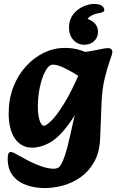

<svg xmlns="http://www.w3.org/2000/svg" viewBox="-20 -733 601 974"><path d="M207 221Q157 221 114 206Q71 191 45 158Q19 125 19 70Q19 38 34 38Q42 38 53.5 44Q65 50 77 57Q96 68 127 84Q158 100 192 111.5Q226 123 253 123Q264 123 273 119Q282 115 291 99.5Q300 84 311 50.5Q322 17 335 -42L396 -313L378 -337L379 -465Q443 -473 478 -481Q513 -489 526 -489Q550 -489 550 -468Q550 -460 537.5 -426Q525 -392 511.5 -337Q498 -282 495 -210L488 -30Q485 40 458 88Q431 136 389.5 165.5Q348 195 300 208Q252 221 207 221ZM143 16Q87 16 55.5 -30.5Q24 -77 24 -157Q24 -230 47.5 -291Q71 -352 111.5 -396.5Q152 -441 203 -465.5Q254 -490 309 -490Q352 -490 387.5 -478.5Q423 -467 448 -455L419 -321Q392 -339 360.5 -358.5Q329 -378 299 -391.5Q269 -405 248 -405Q228 -405 210.5 -373Q193 -341 182.5 -292.5Q172 -244 172 -193Q172 -149 181 -122Q190 -95 203 -95Q214 -95 240.5 -120.5Q267 -146 307 -210.5Q347 -275 396 -393L427 -283Q374 -163 325 -98Q276 -33 231 -8.5Q186 16 143 16ZM509 -683Q509 -676 503 -672.5Q497 -669 480 -666Q455 -662 436 -649Q417 -636 413 -607L402 -640Q430 -640 453.5 -621Q477 -602 477 -571Q477 -542 457 -524Q437 -506 408 -506Q374 -506 352 -530.5Q330 -555 330 -593Q330 -632 350.5 -659Q371 -686 401 -699.5Q431 -713 458 -713Q485 -713 497 -703.5Q509 -694 509 -683Z"/></svg>

Font: Alkatra
Style: Bold
Weight: 700
Designer: Suman Bhandary
Version: Version 1.100;gftools[0.9.22]